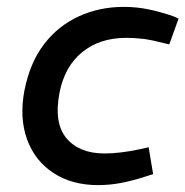

<svg xmlns="http://www.w3.org/2000/svg" viewBox="-20 -531 539 558"><path d="M265 7Q189 7 135 -28.5Q81 -64 58.5 -126.5Q36 -189 51 -268Q67 -349 108 -402.5Q149 -456 209 -483.5Q269 -511 340 -511Q376 -511 410.5 -504Q445 -497 483 -484L499 -477L472 -402L442 -409Q415 -416 392 -418.5Q369 -421 347 -421Q270 -421 219 -379.5Q168 -338 153 -262Q136 -174 173 -129.5Q210 -85 284 -85Q328 -85 385 -97L412 -103L425 -25L403 -18Q363 -5 330 1Q297 7 265 7Z"/></svg>

Font: REM
Style: Italic
Weight: 400
Italic angle: -11°
Designer: Octavio Pardo
Foundry: Ashler Design
Version: Version 1.005;gftools[0.9.28]